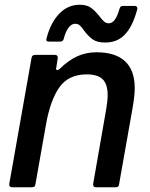

<svg xmlns="http://www.w3.org/2000/svg" viewBox="-20 -788 630 808"><path d="M129 -12Q128 0 115 0H31Q24 0 21 -4Q18 -8 19 -14L113 -546Q116 -557 127 -557H211Q218 -557 221 -553Q224 -549 223 -543L217 -505L216 -500Q216 -493 221 -493Q224 -493 231 -498Q270 -536 307 -552Q344 -568 386 -568Q466 -568 506.5 -530Q547 -492 547 -417Q547 -384 537 -328L481 -12Q480 0 467 0H383Q377 0 374 -4Q371 -8 372 -14L427 -329Q433 -362 433 -388Q433 -434 412 -454.5Q391 -475 345 -475Q268 -475 229.5 -420Q191 -365 173 -261ZM334 -659Q324 -674 316 -681Q308 -688 296 -688Q281 -688 268.5 -671.5Q256 -655 248 -624Q245 -613 234 -613H186Q171 -613 176 -627Q193 -693 229.5 -730.5Q266 -768 315 -768Q345 -768 362.5 -755.5Q380 -743 399 -719Q410 -704 418.5 -697Q427 -690 438 -690Q466 -690 483 -751Q486 -763 497 -763H547Q558 -763 558 -752Q558 -749 556 -743Q537 -675 505 -642Q473 -609 423 -609Q389 -609 370.5 -622Q352 -635 334 -659Z"/></svg>

Font: Open Sauce Two Medium Italic
Style: Regular
Weight: 500
Italic angle: -10°
Designer: Alfredo Marco Pradil
Foundry: Creative Sauce Fz LLC
Version: Version 1.477